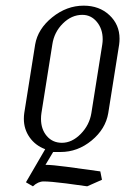

<svg xmlns="http://www.w3.org/2000/svg" viewBox="-20 -532 438 672"><path d="M63.5 -116.2Q63.5 -126 64.9 -136.2L103 -376Q112.3 -430.7 162.8 -471.4Q213.4 -512.2 272.9 -512.2Q327.6 -512.2 363 -479Q398.4 -445.8 398.4 -396.5Q398.4 -386.2 397 -376L358.9 -136.2Q349.6 -80.6 300.8 -40.3Q252 0 191.9 0H166L139.2 44.9Q162.1 44.9 213.9 51.8L331.1 67.9L336.9 97.2L285.2 120.1L210.9 109.9Q156.2 103 132.8 103Q113.3 103 95.2 120.1L70.8 106L138.2 -9.8Q103.5 -22.9 83.5 -51.5Q63.5 -80.1 63.5 -116.2ZM123.5 -116.2Q123.5 -79.6 143.8 -55.9Q164.1 -32.2 196.8 -32.2Q231.9 -32.2 262.5 -63.2Q293 -94.2 299.8 -136.2L337.9 -376Q339.4 -385.3 339.4 -394.5Q339.4 -430.7 319.1 -455.3Q298.8 -480 268.1 -480Q230.5 -480 200 -449.7Q169.4 -419.4 163.1 -376L125 -136.2Q123.5 -126 123.5 -116.2Z"/></svg>

Font: Gawaa
Style: Italic
Weight: 400
Designer: T. Christopher White
Version: Version 1.0